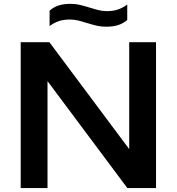

<svg xmlns="http://www.w3.org/2000/svg" viewBox="-20 -954 896 974"><path d="M635.5 -740H771.5V0H626L221 -542.5V0H85V-740H230.5L635.5 -197.5ZM420.5 -837.5Q393.5 -846 374.2 -850.5Q355 -855 335 -855Q303.5 -855 279.8 -847.2Q256 -839.5 231.5 -822V-900Q252 -918 277.2 -926.2Q302.5 -934.5 338 -934.5Q363 -934.5 384.2 -929.5Q405.5 -924.5 436.5 -915Q463.5 -906.5 482.8 -902Q502 -897.5 522 -897.5Q553.5 -897.5 577.5 -905.5Q601.5 -913.5 625.5 -931V-852.5Q605 -835 579.5 -826.8Q554 -818.5 519 -818.5Q494.5 -818.5 473.8 -823Q453 -827.5 420.5 -837.5Z"/></svg>

Font: Encode Sans Expanded SemiBold
Style: Regular
Weight: 600
Width: 7
Designer: Multiple Designers
Foundry: Impallari Type
Version: Version 2.000